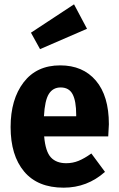

<svg xmlns="http://www.w3.org/2000/svg" viewBox="-20 -850 549 887"><path d="M480 -220H184Q190 -150 215 -123Q240 -96 286 -96Q316 -96 343 -107Q370 -118 402 -141L465 -56Q383 17 274 17Q154 17 91.5 -57.5Q29 -132 29 -263Q29 -391 89 -469.5Q149 -548 258 -548Q363 -548 423 -477.5Q483 -407 483 -276Q483 -268 480 -220ZM332 -320Q332 -383 315.5 -414.5Q299 -446 260 -446Q225 -446 206 -416.5Q187 -387 183 -313H332ZM382 -717 165 -623 123 -699 322 -830Z"/></svg>

Font: Fira Sans Condensed
Style: Bold
Weight: 700
Width: 3
Designer: bBox Type GmbH & Carrois Corporate GbR & Edenspiekermann AG
Foundry: bBox Type GmbH & Carrois Corporate GbR & Edenspiekermann AG
Version: Version 4.301